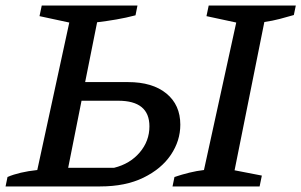

<svg xmlns="http://www.w3.org/2000/svg" viewBox="-36 -670 1083 690"><path d="M-16 0 -9 -34Q33 -52 98 -59L213 -589L106 -612L114 -650H458L451 -615Q417 -606 382 -600Q347 -594 313 -590L270 -375H424Q512 -375 562 -334Q612 -293 612 -222Q612 -164 578 -113.5Q544 -63 479.5 -31.5Q415 0 324 0ZM584 0 591 -34Q618 -43 644.5 -49.5Q671 -56 697 -59L813 -589L706 -612L714 -650H1027L1020 -616Q996 -609 969.5 -602Q943 -595 914 -591L807 -58L905 -39L897 0ZM209 -67H374Q431 -81 466 -122Q501 -163 501 -216Q501 -308 389 -308H257Z"/></svg>

Font: Piazzolla Medium
Style: Italic
Weight: 500
Italic angle: -11.3°
Designer: Juan Pablo del Peral
Foundry: Huerta Tipografica
Version: Version 1.330